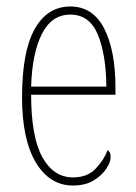

<svg xmlns="http://www.w3.org/2000/svg" viewBox="-20 -562 419 592"><path d="M205 10Q133 10 90.5 -61Q48 -132 48 -262Q48 -403 87 -472.5Q126 -542 197 -542Q266 -542 301 -474.5Q336 -407 336 -291V-270H76Q76 -140 110.5 -77.5Q145 -15 205 -15Q249 -15 274.5 -41.5Q300 -68 312 -99Q316 -97 318.5 -92Q321 -87 321 -77Q321 -62 307.5 -41.5Q294 -21 268.5 -5.5Q243 10 205 10ZM308 -295Q307 -394 281.5 -455.5Q256 -517 197 -517Q139 -517 109 -457Q79 -397 76 -295Z"/></svg>

Font: Noto Serif Myanmar ExtraCondensed Thin
Style: Regular
Weight: 100
Width: 2
Designer: Ben Mitchell and the Monotype Design Team
Foundry: Monotype Imaging Inc.
Version: Version 2.106; ttfautohint (v1.8.4.7-5d5b)